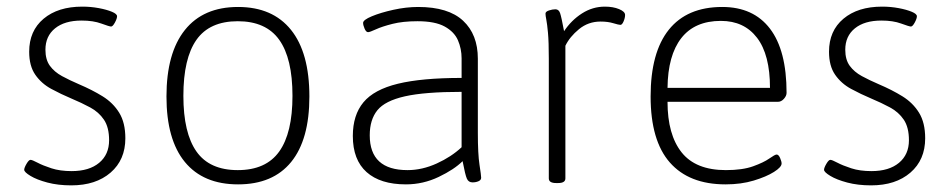

<svg xmlns="http://www.w3.org/2000/svg" viewBox="-20 -550 2865 579"><path d="M195 9Q155 9 123 0.5Q91 -8 72 -19.5Q53 -31 53 -38Q53 -44 60 -56Q67 -68 72 -68Q77 -68 93 -59.5Q109 -51 135 -42.5Q161 -34 196 -34Q249 -34 279 -59Q309 -84 309 -127Q309 -166 293.5 -189Q278 -212 252 -226Q226 -240 195 -253Q164 -266 134.5 -282Q105 -298 86.5 -324.5Q68 -351 68 -394Q68 -457 111.5 -493.5Q155 -530 228 -530Q254 -530 278 -525.5Q302 -521 317.5 -514.5Q333 -508 333 -501Q333 -494 326.5 -482Q320 -470 315 -470Q310 -470 285.5 -479Q261 -488 226 -488Q175 -488 146 -464.5Q117 -441 117 -400Q117 -370 130.5 -351.5Q144 -333 167 -320.5Q190 -308 218 -296Q258 -279 289.5 -259.5Q321 -240 339.5 -210Q358 -180 358 -133Q358 -68 313.5 -29.5Q269 9 195 9Z M698 6Q593 6 537.5 -61.5Q482 -129 482 -259Q482 -390 537.5 -459.5Q593 -529 698 -529Q802 -529 857.5 -460Q913 -391 913 -259Q913 -129 858 -61.5Q803 6 698 6ZM697 -37Q782 -37 822 -93Q862 -149 862 -261Q862 -374 822 -430Q782 -486 697 -486Q612 -486 572.5 -430Q533 -374 533 -261Q533 -149 572.5 -93Q612 -37 697 -37Z M1204 6Q1127 6 1085.5 -31Q1044 -68 1044 -140Q1044 -203 1076 -241.5Q1108 -280 1180 -297.5Q1252 -315 1372 -315V-374Q1372 -403 1361 -428.5Q1350 -454 1321 -470Q1292 -486 1239 -486Q1195 -486 1163.5 -478Q1132 -470 1113.5 -461.5Q1095 -453 1090 -453Q1084 -453 1079.5 -463.5Q1075 -474 1075 -481Q1075 -490 1101.5 -501Q1128 -512 1166.5 -520.5Q1205 -529 1241 -529Q1332 -529 1376.5 -487.5Q1421 -446 1421 -373V-150Q1421 -85 1426 -53Q1431 -21 1431 -14Q1431 -7 1423 -3.5Q1415 0 1405 0Q1393 0 1388 -11Q1383 -22 1375 -64Q1350 -39 1303 -16.5Q1256 6 1204 6ZM1209 -37Q1253 -37 1297 -57Q1341 -77 1372 -106V-273Q1261 -273 1201 -259.5Q1141 -246 1118 -217.5Q1095 -189 1095 -142Q1095 -37 1209 -37Z M1657 2Q1635 2 1635 -12V-373Q1635 -424 1632.5 -451Q1630 -478 1627.5 -490.5Q1625 -503 1625 -509Q1625 -515 1635.5 -518.5Q1646 -522 1655 -522Q1665 -522 1669 -510.5Q1673 -499 1681 -456Q1703 -489 1735 -509.5Q1767 -530 1804 -530Q1829 -530 1847 -522.5Q1865 -515 1865 -505Q1865 -496 1860.5 -485.5Q1856 -475 1851 -475Q1846 -475 1829.5 -480Q1813 -485 1791 -485Q1754 -485 1726 -462Q1698 -439 1685 -412V-12Q1685 2 1663 2Z M2168 6Q2058 6 2000 -60Q1942 -126 1942 -259Q1942 -392 1997 -460.5Q2052 -529 2158 -529Q2252 -529 2302 -463.5Q2352 -398 2352 -270Q2352 -261 2344 -252Q2336 -243 2326 -243H1993Q1993 -144 2035.5 -90.5Q2078 -37 2169 -37Q2219 -37 2251 -48.5Q2283 -60 2300 -72Q2317 -84 2322 -84Q2328 -84 2332.5 -73.5Q2337 -63 2337 -57Q2337 -46 2314 -31.5Q2291 -17 2253 -5.5Q2215 6 2168 6ZM1993 -285H2302Q2302 -385 2263 -436Q2224 -487 2154 -487Q2075 -487 2034.5 -435Q1994 -383 1993 -285Z M2607 9Q2567 9 2535 0.5Q2503 -8 2484 -19.5Q2465 -31 2465 -38Q2465 -44 2472 -56Q2479 -68 2484 -68Q2489 -68 2505 -59.5Q2521 -51 2547 -42.5Q2573 -34 2608 -34Q2661 -34 2691 -59Q2721 -84 2721 -127Q2721 -166 2705.5 -189Q2690 -212 2664 -226Q2638 -240 2607 -253Q2576 -266 2546.5 -282Q2517 -298 2498.5 -324.5Q2480 -351 2480 -394Q2480 -457 2523.5 -493.5Q2567 -530 2640 -530Q2666 -530 2690 -525.5Q2714 -521 2729.5 -514.5Q2745 -508 2745 -501Q2745 -494 2738.5 -482Q2732 -470 2727 -470Q2722 -470 2697.5 -479Q2673 -488 2638 -488Q2587 -488 2558 -464.5Q2529 -441 2529 -400Q2529 -370 2542.5 -351.5Q2556 -333 2579 -320.5Q2602 -308 2630 -296Q2670 -279 2701.5 -259.5Q2733 -240 2751.5 -210Q2770 -180 2770 -133Q2770 -68 2725.5 -29.5Q2681 9 2607 9Z"/></svg>

Font: Asap ExtraLight
Style: Regular
Weight: 200
Designer: Pablo Cosgaya
Foundry: Omnibus-Type
Version: Version 3.001; ttfautohint (v1.8.4.7-5d5b)